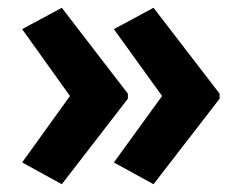

<svg xmlns="http://www.w3.org/2000/svg" viewBox="-20 -521 621 494"><path d="M545 -267 375 -47 273 -103 397 -274 273 -446 375 -501 545 -280ZM309 -267 139 -47 37 -103 160 -274 37 -446 139 -501 309 -280Z"/></svg>

Font: Noto Sans Devanagari UI SemiCondensed
Style: Bold
Weight: 700
Width: 4
Designer: Jelle Bosma - Monotype Design Team
Foundry: Monotype Imaging Inc.
Version: Version 2.004; ttfautohint (v1.8.4.7-5d5b)